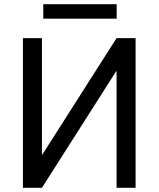

<svg xmlns="http://www.w3.org/2000/svg" viewBox="-20 -892 753 912"><path d="M533.7 -710.9H624V0H533.7V-554.2H532.2L179.2 0H88.9V-710.9H179.2V-157.2H180.7ZM534.2 -803.2H185.5V-872.1H534.2Z"/></svg>

Font: Roboto Web
Style: Regular
Weight: 400
Designer: Google
Version: Version 1.200310; 2013